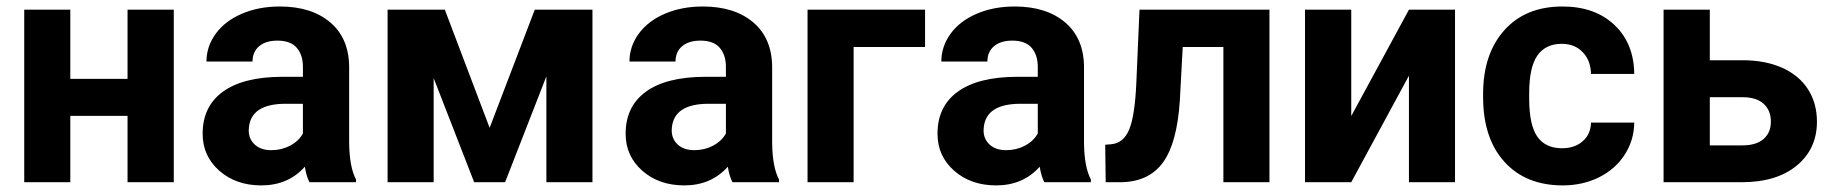

<svg xmlns="http://www.w3.org/2000/svg" viewBox="-20 -558 5609 588"><path d="M512.2 0H370.6V-203.1H195.3V0H54.2V-528.3H195.3V-316.4H370.6V-528.3H512.2Z M600.6 0ZM927.7 0Q918 -19 913.6 -47.4Q862.3 9.8 780.3 9.8Q702.6 9.8 651.6 -35.2Q600.6 -80.1 600.6 -148.4Q600.6 -232.4 662.8 -277.3Q725.1 -322.3 842.8 -322.8H907.7V-353Q907.7 -389.6 888.9 -411.6Q870.1 -433.6 829.6 -433.6Q793.9 -433.6 773.7 -416.5Q753.4 -399.4 753.4 -369.6H612.3Q612.3 -415.5 640.6 -454.6Q668.9 -493.7 720.7 -515.9Q772.5 -538.1 836.9 -538.1Q934.6 -538.1 991.9 -489Q1049.3 -439.9 1049.3 -351.1V-122.1Q1049.8 -46.9 1070.3 -8.3V0ZM811 -98.1Q842.3 -98.1 868.7 -112.1Q895 -126 907.7 -149.4V-240.2H855Q749 -240.2 742.2 -167L741.7 -158.7Q741.7 -132.3 760.3 -115.2Q778.8 -98.1 811 -98.1Z M1479.5 -166.5 1617.7 -528.3H1794.4V0H1653.3V-324.2L1526.9 0H1432.1L1308.1 -318.8V0H1167V-528.3H1342.3Z M1896 0ZM2223.1 0Q2213.4 -19 2209 -47.4Q2157.7 9.8 2075.7 9.8Q1998 9.8 1947 -35.2Q1896 -80.1 1896 -148.4Q1896 -232.4 1958.3 -277.3Q2020.5 -322.3 2138.2 -322.8H2203.1V-353Q2203.1 -389.6 2184.3 -411.6Q2165.5 -433.6 2125 -433.6Q2089.4 -433.6 2069.1 -416.5Q2048.8 -399.4 2048.8 -369.6H1907.7Q1907.7 -415.5 1936 -454.6Q1964.4 -493.7 2016.1 -515.9Q2067.9 -538.1 2132.3 -538.1Q2230 -538.1 2287.4 -489Q2344.7 -439.9 2344.7 -351.1V-122.1Q2345.2 -46.9 2365.7 -8.3V0ZM2106.4 -98.1Q2137.7 -98.1 2164.1 -112.1Q2190.4 -126 2203.1 -149.4V-240.2H2150.4Q2044.4 -240.2 2037.6 -167L2037.1 -158.7Q2037.1 -132.3 2055.7 -115.2Q2074.2 -98.1 2106.4 -98.1Z M2813 -414.1H2594.2V0H2453.1V-528.3H2813Z M2851.1 0ZM3178.2 0Q3168.5 -19 3164.1 -47.4Q3112.8 9.8 3030.8 9.8Q2953.1 9.8 2902.1 -35.2Q2851.1 -80.1 2851.1 -148.4Q2851.1 -232.4 2913.3 -277.3Q2975.6 -322.3 3093.3 -322.8H3158.2V-353Q3158.2 -389.6 3139.4 -411.6Q3120.6 -433.6 3080.1 -433.6Q3044.4 -433.6 3024.2 -416.5Q3003.9 -399.4 3003.9 -369.6H2862.8Q2862.8 -415.5 2891.1 -454.6Q2919.4 -493.7 2971.2 -515.9Q3022.9 -538.1 3087.4 -538.1Q3185.1 -538.1 3242.4 -489Q3299.8 -439.9 3299.8 -351.1V-122.1Q3300.3 -46.9 3320.8 -8.3V0ZM3061.5 -98.1Q3092.8 -98.1 3119.1 -112.1Q3145.5 -126 3158.2 -149.4V-240.2H3105.5Q2999.5 -240.2 2992.7 -167L2992.2 -158.7Q2992.2 -132.3 3010.7 -115.2Q3029.3 -98.1 3061.5 -98.1Z M3867.7 -528.3V0H3726.6V-414.1H3602.1L3593.3 -251Q3585 -120.6 3542 -61Q3499 -1.5 3414.1 0H3366.2L3364.7 -114.7L3382.3 -116.2Q3420.4 -119.1 3438 -161.1Q3455.6 -203.1 3460 -304.2L3469.7 -528.3Z M4294.9 -528.3H4436V0H4294.9V-326.2L4118.2 0H3976.6V-528.3H4118.2V-202.6Z M4763.7 -104Q4802.7 -104 4827.1 -125.5Q4851.6 -147 4852.5 -182.6H4984.9Q4984.4 -128.9 4955.6 -84.2Q4926.8 -39.6 4876.7 -14.9Q4826.7 9.8 4766.1 9.8Q4652.8 9.8 4587.4 -62.3Q4522 -134.3 4522 -261.2V-270.5Q4522 -392.6 4586.9 -465.3Q4651.9 -538.1 4765.1 -538.1Q4864.3 -538.1 4924.1 -481.7Q4983.9 -425.3 4984.9 -331.5H4852.5Q4851.6 -372.6 4827.1 -398.2Q4802.7 -423.8 4762.7 -423.8Q4713.4 -423.8 4688.2 -387.9Q4663.1 -352.1 4663.1 -271.5V-256.8Q4663.1 -175.3 4688 -139.6Q4712.9 -104 4763.7 -104Z M5216.3 -373.5H5317.4Q5385.7 -373.5 5437.5 -350.6Q5489.3 -327.6 5516.8 -284.9Q5544.4 -242.2 5544.4 -185.5Q5544.4 -102.1 5482.7 -51Q5420.9 0 5314.5 0H5074.7V-528.3H5216.3ZM5216.3 -260.3V-112.8H5316.4Q5358.4 -112.8 5380.9 -132.3Q5403.3 -151.9 5403.3 -185.5Q5403.3 -219.7 5381.3 -240Q5359.4 -260.3 5316.4 -260.3Z"/></svg>

Font: Roboto
Style: Bold
Weight: 700
Designer: Google
Version: Version 2.134; 2016; ttfautohint (v1.6)